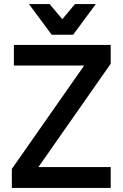

<svg xmlns="http://www.w3.org/2000/svg" viewBox="-20 -920 600 940"><path d="M38 -93 392 -599H48V-700H522V-608L168 -102H522V0H38ZM122 -900H223L285 -826L347 -900H449L338 -750H233Z"/></svg>

Font: Golos UI Medium
Style: Regular
Weight: 500
Designer: A.Korolkova, Vitaly Kuzmin
Foundry: ParaType Ltd
Version: Version 2.000